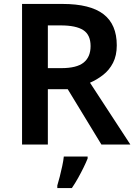

<svg xmlns="http://www.w3.org/2000/svg" viewBox="-20 -734 687 975"><path d="M297 -714Q438 -714 505.5 -662Q573 -610 573 -504Q573 -452 554 -415Q535 -378 503.5 -353.5Q472 -329 437 -314L642 0H495L324 -281H223V0H92V-714ZM288 -605H223V-388H291Q370 -388 405 -416.5Q440 -445 440 -500Q440 -557 403 -581Q366 -605 288 -605ZM425 71Q417 91 404.5 116.5Q392 142 377 169Q362 196 345 221H271V208Q277 189 283.5 163Q290 137 296 109.5Q302 82 304 61H425Z"/></svg>

Font: Noto Sans Javanese SemiBold
Style: Regular
Weight: 600
Version: Version 2.004